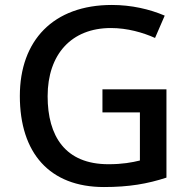

<svg xmlns="http://www.w3.org/2000/svg" viewBox="-20 -744 767 774"><path d="M393 -384V-291H544V-97C511 -89 474 -82 417 -82C243 -82 172 -195 172 -356C172 -525 268 -631 427 -631C493 -631 556 -613 605 -591L644 -681C583 -707 510 -724 431 -724C195 -724 60 -581 60 -357C60 -127 180 10 399 10C500 10 575 -3 651 -28V-384Z"/></svg>

Font: Noto Sans Gujarati Medium
Style: Regular
Weight: 500
Designer: Jelle Bosma - Monotype Design Team, Universal Thirst
Foundry: Monotype Imaging Inc.
Version: Version 2.106